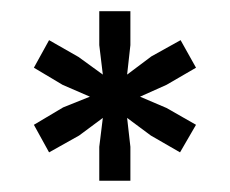

<svg xmlns="http://www.w3.org/2000/svg" viewBox="-20 -720 407 340"><path d="M155.8 -399.9V-460L162.1 -511.2L120.1 -480L66.9 -450.2L40 -499L91.8 -529.8L139.2 -548.8L90.8 -569.8L40 -600.1L66.9 -648.9L119.1 -619.1L162.1 -587.9L155.8 -640.1V-700.2H210.9V-640.1L205.1 -587.9L248 -620.1L299.8 -648.9L327.1 -600.1L274.9 -569.8L228 -548.8L274.9 -528.8L327.1 -499L298.8 -450.2L247.1 -480L205.1 -511.2L210.9 -460V-399.9Z"/></svg>

Font: Fivo Sans Modern Med
Style: Regular
Weight: 450
Designer: Alexander Slobzheninov
Foundry: Alexander Slobzheninov
Version: 1.0